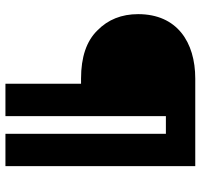

<svg xmlns="http://www.w3.org/2000/svg" viewBox="-36 -702 738 706"><g transform="rotate(90 333.0 -349.0)"><path d="M269 -698C135 -698 32 -631 32 -488C32 -427 52 -377 92 -338C131 -298 190 -278 269 -278H288V0H407V-590H472V0H591V-698Z"/></g></svg>

Font: Matrixport Bold
Style: Regular
Weight: 600
Designer: Ninad Kale (Devanagari), Jonny Pinhorn (Latin)
Foundry: Indian Type Foundry
Version: Version 2.000;PS 1.0;hotconv 1.0.79;makeotf.lib2.5.61930; tt